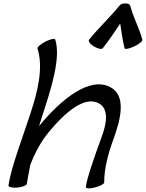

<svg xmlns="http://www.w3.org/2000/svg" viewBox="-20 -1050 829 1091"><path d="M564 -776C600 -821 631 -869 663 -916C671 -869 676 -821 688 -776C690 -768 714 -773 742 -786C770 -799 791 -816 789 -824C771 -891 738 -950 720 -1017C717 -1027 706 -1032 692 -1030C679 -1032 666 -1027 658 -1017C604 -950 539 -891 486 -824C480 -816 492 -799 514 -786C536 -773 558 -768 564 -776ZM193 -775C228 -663 194 -530 152 -402C108 -266 44 -103 28 4C27 13 49 18 78 16C106 13 130 4 132 -4C138 -40 145 -76 152 -112C177 -179 211 -244 260 -303C347 -408 461 -509 543 -462C600 -430 586 -347 557 -270C522 -175 470 -28 468 13C468 22 492 23 520 15C549 8 572 -5 572 -13C572 -94 595 -179 626 -263C668 -378 696 -505 610 -553C493 -620 327 -486 205 -337L202 -334C209 -355 215 -377 222 -398C270 -544 327 -720 294 -825C291 -833 266 -828 239 -814C211 -800 191 -782 193 -775Z"/></svg>

Font: Nupuram Medium Oblique
Style: Regular
Weight: 500
Designer: Santhosh Thottingal (santhosh.thottingal@gmail.com)
Foundry: SMC
Version: Version 1.000